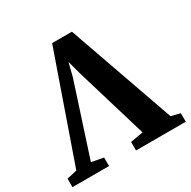

<svg xmlns="http://www.w3.org/2000/svg" viewBox="-192 -908 1058 1066"><g transform="rotate(-30 337.0 -374.5)"><path d="M-25.5 0V-54.5L39 -69L276.5 -749H403.5L643 -69L701 -54.5V0H382V-54.5L463.5 -69L326 -527.5L303 -613L281.5 -527.5L132.5 -69L209 -54.5V0Z"/></g></svg>

Font: Merriweather 48pt ExtraBold
Style: Regular
Weight: 800
Version: Version 2.100